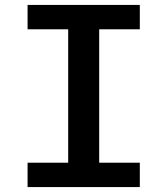

<svg xmlns="http://www.w3.org/2000/svg" viewBox="-20 -760 680 780"><path d="M92 -99H257V-641H92V-740H548V-641H383V-99H548V0H92Z"/></svg>

Font: Writer SemiBold
Style: Regular
Weight: 600
Monospace: yes
Designer: Mike Abbink, Paul van der Laan, Pieter van Rosmalen
Foundry: Bold Monday
Version: Version 2.001 2020